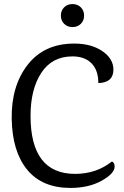

<svg xmlns="http://www.w3.org/2000/svg" viewBox="-20 -908 611 943"><path d="M345 -694Q428 -694 482.5 -657Q537 -620 537 -566Q537 -502 463 -500Q463 -563 429.5 -597Q396 -631 336 -631Q236 -631 183 -550.5Q130 -470 130 -339Q130 -54 349 -54Q453 -54 530 -115Q543 -109 543 -90Q543 -56 479.5 -20.5Q416 15 326 15Q187 15 113.5 -74.5Q40 -164 37.5 -325Q35 -486 116 -590Q197 -694 345 -694ZM377 -791Q361 -775 336 -775Q311 -775 295 -791Q279 -807 279 -831.5Q279 -856 295 -872Q311 -888 336 -888Q361 -888 377 -872Q393 -856 393 -831.5Q393 -807 377 -791Z"/></svg>

Font: Karma Medium
Style: Regular
Weight: 500
Designer: Joana Correia
Foundry: Indian Type Foundry
Version: Version 1.202;PS 1.0;hotconv 1.0.78;makeotf.lib2.5.61930; tt